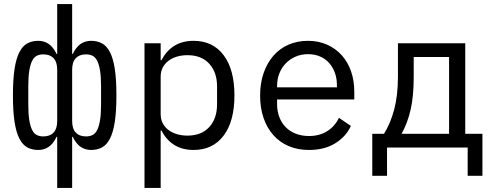

<svg xmlns="http://www.w3.org/2000/svg" viewBox="-20 -730 2440 950"><path d="M194 -55Q227 -55 245 -74Q263 -93 263 -131V-385Q263 -423 245 -442Q227 -461 194 -461Q176 -461 162 -454Q148 -447 139 -429Q130 -411 125 -380.5Q120 -350 120 -303V-213Q120 -166 125 -135.5Q130 -105 139 -87Q148 -69 162 -62Q176 -55 194 -55ZM263 -53H260Q243 -18 220.5 -3Q198 12 169 12Q139 12 115.5 -0.5Q92 -13 76 -44Q60 -75 52 -127Q44 -179 44 -258Q44 -337 52 -389Q60 -441 76 -472Q92 -503 115.5 -515.5Q139 -528 169 -528Q198 -528 220.5 -513Q243 -498 260 -463H263V-710H337V-463H340Q357 -498 379.5 -513Q402 -528 431 -528Q461 -528 484.5 -515.5Q508 -503 524 -472Q540 -441 548 -389Q556 -337 556 -258Q556 -179 548 -127Q540 -75 524 -44Q508 -13 484.5 -0.5Q461 12 431 12Q402 12 379.5 -3Q357 -18 340 -53H337V200H263ZM406 -55Q424 -55 438 -62Q452 -69 461 -87Q470 -105 475 -135.5Q480 -166 480 -213V-303Q480 -350 475 -380.5Q470 -411 461 -429Q452 -447 438 -454Q424 -461 406 -461Q373 -461 355 -442Q337 -423 337 -385V-131Q337 -93 355 -74Q373 -55 406 -55Z M695 -516H775V-432H779Q829 -528 938 -528Q1033 -528 1086.5 -457Q1140 -386 1140 -258Q1140 -130 1086.5 -59Q1033 12 938 12Q829 12 779 -84H775V200H695ZM907 -59Q977 -59 1015.5 -101.5Q1054 -144 1054 -214V-302Q1054 -372 1015.5 -414.5Q977 -457 907 -457Q880 -457 856 -450Q832 -443 814 -429.5Q796 -416 785.5 -396.5Q775 -377 775 -351V-165Q775 -139 785.5 -119.5Q796 -100 814 -86.5Q832 -73 856 -66Q880 -59 907 -59Z M1509 12Q1453 12 1408.5 -7Q1364 -26 1332.5 -61.5Q1301 -97 1284 -146.5Q1267 -196 1267 -257Q1267 -319 1284.5 -369Q1302 -419 1333 -454.5Q1364 -490 1407.5 -509Q1451 -528 1504 -528Q1556 -528 1598.5 -509Q1641 -490 1671 -456.5Q1701 -423 1717 -377Q1733 -331 1733 -276V-238H1351V-214Q1351 -180 1362 -151Q1373 -122 1393.5 -101Q1414 -80 1443.5 -68.5Q1473 -57 1509 -57Q1561 -57 1599 -81Q1637 -105 1657 -147L1716 -107Q1693 -55 1639.5 -21.5Q1586 12 1509 12ZM1504 -462Q1471 -462 1443 -450Q1415 -438 1394.5 -417Q1374 -396 1362.5 -367.5Q1351 -339 1351 -305V-298H1647V-309Q1647 -343 1636.5 -371Q1626 -399 1607.5 -419.5Q1589 -440 1562.5 -451Q1536 -462 1504 -462Z M1822 -68H1880Q1912 -119 1930.5 -188.5Q1949 -258 1949 -352V-516H2282V-68H2367V140H2294V0H1895V140H1822ZM2202 -68V-448H2027V-348Q2027 -255 2012 -188.5Q1997 -122 1967 -68Z"/></svg>

Font: PlemolJP35 Console
Style: Regular
Weight: 400
Version: v2.0.3; ttfautohint (v1.8.4.7-5d5b-dirty) -l 6 -r 45 -G 200 